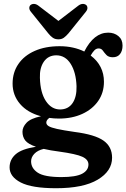

<svg xmlns="http://www.w3.org/2000/svg" viewBox="-20 -723 652 991"><path d="M365 -42Q470 -28.5 514.2 2.8Q558.5 34 558.5 91Q558.5 160 484.5 204.2Q410.5 248.5 269.5 248.5Q144.5 248.5 87 218.8Q29.5 189 29.5 141Q29.5 101 60.5 73.5Q91.5 46 165.5 34.5Q124.5 20.5 110.2 1.8Q96 -17 96 -43Q96 -67 116.8 -89.2Q137.5 -111.5 191.5 -123Q122 -141.5 83.5 -186.5Q45 -231.5 45 -291.5Q45 -349 74.8 -392.5Q104.5 -436 159.2 -460.2Q214 -484.5 287.5 -484.5Q325 -484.5 357 -477.2Q389 -470 415 -457Q464.5 -554.5 538.5 -554.5Q569.5 -554.5 591 -536.8Q612.5 -519 612.5 -488Q612.5 -460.5 599.5 -444Q586.5 -427.5 562.5 -427.5Q540.5 -427.5 529.5 -439Q518.5 -450.5 510.8 -461.8Q503 -473 489 -473Q477 -473 467.5 -463.5Q458 -454 448 -436.5Q516.5 -384.5 516.5 -301Q516.5 -244.5 486.8 -201.8Q457 -159 404.5 -135Q352 -111 284.5 -111Q258.5 -111 234.5 -114.5Q219 -103 219 -90.5Q219 -79.5 231 -72Q243 -64.5 274.5 -57.5Q306 -50.5 365 -42ZM270 -437.5Q228.5 -437 206.2 -404.5Q184 -372 186 -321Q188 -245 216.8 -201.5Q245.5 -158 290.5 -158Q332.5 -158.5 354.5 -190.8Q376.5 -223 375 -278Q372.5 -349.5 344.8 -393.5Q317 -437.5 270 -437.5ZM140.5 109.5Q140.5 145.5 174.8 168.2Q209 191 297 191Q371 191 403.8 173.8Q436.5 156.5 436.5 126Q436.5 100.5 404.8 86Q373 71.5 286 59.5Q239 53.5 205.5 45.5Q174 53 157.2 70.8Q140.5 88.5 140.5 109.5ZM333.5 -551Q321 -536.5 309.5 -528.2Q298 -520 281.5 -520Q264.5 -520 252.8 -528Q241 -536 229 -551L140 -661.5Q131 -672.5 131.2 -682Q131.5 -691.5 137.5 -697Q145 -703 155.8 -702.8Q166.5 -702.5 178 -694L281.5 -615L384.5 -694Q396 -702.5 406.8 -702.8Q417.5 -703 425 -697Q431 -691.5 431.2 -682Q431.5 -672.5 422.5 -661.5Z"/></svg>

Font: Fraunces 9pt Soft SemiBold
Style: Regular
Weight: 600
Version: Version 1.000;[b76b70a41]